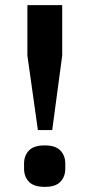

<svg xmlns="http://www.w3.org/2000/svg" viewBox="-20 -718 349 750"><path d="M184 -210H128L87 -501V-698H223V-501ZM155 12Q112 12 93 -8Q74 -28 74 -59V-79Q74 -110 93 -130Q112 -150 155 -150Q197 -150 216 -130Q235 -110 235 -79V-59Q235 -28 216 -8Q197 12 155 12Z"/></svg>

Font: IBM Plex Sans SemiBold
Style: Regular
Weight: 600
Designer: Mike Abbink, Paul van der Laan, Pieter van Rosmalen
Foundry: Bold Monday
Version: Version 3.201